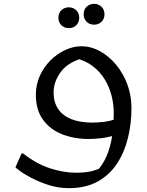

<svg xmlns="http://www.w3.org/2000/svg" viewBox="-20 -716 762 996"><path d="M338 260Q283 260 233 244Q183 228 144 207.5Q105 187 82.5 170Q60 153 60 152L92 80H100Q168 134 239.5 157Q311 180 374 180Q423 180 455 172Q487 164 518 148L472 184Q512 143 533 93.5Q554 44 562 -12.5Q570 -69 570 -132Q570 -174 559 -218.5Q548 -263 524 -303Q500 -343 461 -373Q422 -403 365 -416L423 -418Q337 -397 297.5 -345.5Q258 -294 258 -236Q258 -186 281.5 -151Q305 -116 350 -98Q395 -80 459 -80Q488 -80 520 -84Q552 -88 585 -100L577 -15Q541 -3 504.5 1Q468 5 439 5Q365 5 302.5 -19.5Q240 -44 203 -95Q166 -146 166 -224Q166 -277 186.5 -322.5Q207 -368 241.5 -402.5Q276 -437 318 -456.5Q360 -476 402 -476Q452 -476 498.5 -450.5Q545 -425 582 -380.5Q619 -336 640.5 -278.5Q662 -221 662 -156Q662 -76 644 -1.5Q626 73 587.5 132Q549 191 487 225.5Q425 260 338 260ZM468 -588Q445 -588 429.5 -603Q414 -618 414 -642Q414 -666 429.5 -681Q445 -696 468 -696Q491 -696 506.5 -681Q522 -666 522 -642Q522 -618 506.5 -603Q491 -588 468 -588ZM337 -570Q314 -570 298.5 -585Q283 -600 283 -624Q283 -648 298.5 -663Q314 -678 337 -678Q360 -678 375.5 -663Q391 -648 391 -624Q391 -600 375.5 -585Q360 -570 337 -570Z"/></svg>

Font: Kufam
Style: Regular
Weight: 400
Designer: Wael Morcos, Artur Schmal
Foundry: Original Type
Version: Version 1.301; ttfautohint (v1.8.3)